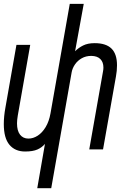

<svg xmlns="http://www.w3.org/2000/svg" viewBox="-29 -786 649 1010"><path d="M207.5 -29Q191.5 -10 167.5 0.5Q143.5 11 103 11Q50.5 11 20.8 -24.2Q-9 -59.5 -9 -133.5Q-9 -174 -0.5 -220L57.5 -550H130L64.5 -178Q60.5 -154 60.5 -137Q60.5 -98 76.5 -77.5Q92.5 -57 120.5 -57Q145.5 -57 169.2 -72.2Q193 -87.5 211 -117.2Q229 -147 236.5 -189L338 -765.5H411.5L366 -516.5Q384.5 -535 408.8 -547Q433 -559 469 -559Q528.5 -559 557.5 -530.5Q586.5 -502 586.5 -442.5Q586.5 -413.5 581 -384L513 0H440.5L513 -411Q515 -420.5 515 -431Q515 -459 499 -475.2Q483 -491.5 451.5 -492Q423 -492 401 -479.5Q379 -467 365.5 -447.2Q352 -427.5 348 -406L240.5 204H167Z"/></svg>

Font: JuliaMono Light
Style: Italic
Weight: 300
Italic angle: -9°
Monospace: yes
Designer: cormullion
Foundry: corm
Version: Version 0.054; ttfautohint (v1.8.4)